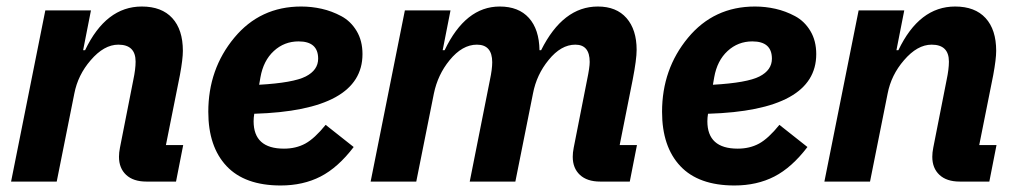

<svg xmlns="http://www.w3.org/2000/svg" viewBox="-20 -557 3123 589"><path d="M154 0H14L119 -525H259L235 -403H241Q305 -537 415 -537Q476 -537 508.5 -501.5Q541 -466 541 -401Q541 -376 532 -327L489 -112H542L520 0H429Q389 0 367 -20.5Q345 -41 345 -76Q345 -89 348 -104L389 -312Q396 -345 396 -368Q396 -420 343 -420Q299 -420 258 -372Q219 -327 208 -270Z M841 12Q731 12 675 -47.5Q619 -107 619 -214Q619 -345 698.5 -441Q778 -537 904 -537Q936 -537 967 -530Q998 -523 1027 -507.5Q1056 -492 1074 -462Q1092 -432 1092 -391Q1092 -218 760 -208Q758 -196 758 -185Q758 -101 851 -101Q888 -101 916.5 -116.5Q945 -132 979 -174L1065 -106Q1017 -43 963.5 -15.5Q910 12 841 12ZM896 -430Q852 -430 820 -400.5Q788 -371 779 -320L775 -297Q880 -303 918 -322.5Q956 -342 956 -377Q956 -430 896 -430Z M1257 0H1117L1222 -525H1362L1338 -403H1344Q1408 -537 1513 -537Q1571 -537 1602.5 -502Q1634 -467 1635 -403H1640Q1707 -537 1814 -537Q1871 -537 1902 -501.5Q1933 -466 1933 -404Q1933 -375 1921 -313L1881 -112H1934L1912 0H1821Q1781 0 1759 -20.5Q1737 -41 1737 -76Q1737 -89 1740 -104L1781 -312Q1789 -350 1789 -367Q1789 -420 1745 -420Q1701 -420 1663 -373Q1626 -328 1615 -270L1561 0H1421L1483 -312Q1490 -345 1490 -366Q1490 -420 1443 -420Q1398 -420 1359 -372Q1323 -328 1311 -270Z M2233 12Q2123 12 2067 -47.5Q2011 -107 2011 -214Q2011 -345 2090.5 -441Q2170 -537 2296 -537Q2328 -537 2359 -530Q2390 -523 2419 -507.5Q2448 -492 2466 -462Q2484 -432 2484 -391Q2484 -218 2152 -208Q2150 -196 2150 -185Q2150 -101 2243 -101Q2280 -101 2308.5 -116.5Q2337 -132 2371 -174L2457 -106Q2409 -43 2355.5 -15.5Q2302 12 2233 12ZM2288 -430Q2244 -430 2212 -400.5Q2180 -371 2171 -320L2167 -297Q2272 -303 2310 -322.5Q2348 -342 2348 -377Q2348 -430 2288 -430Z M2649 0H2509L2614 -525H2754L2730 -403H2736Q2800 -537 2910 -537Q2971 -537 3003.5 -501.5Q3036 -466 3036 -401Q3036 -376 3027 -327L2984 -112H3037L3015 0H2924Q2884 0 2862 -20.5Q2840 -41 2840 -76Q2840 -89 2843 -104L2884 -312Q2891 -345 2891 -368Q2891 -420 2838 -420Q2794 -420 2753 -372Q2714 -327 2703 -270Z"/></svg>

Font: Aneliza
Style: Bold Italic
Weight: 700
Italic angle: -11.31°
Designer: Mike Abbink, Paul van der Laan, Pieter van Rosmalen
Foundry: Bold Monday
Version: Version 3.0